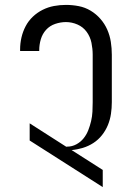

<svg xmlns="http://www.w3.org/2000/svg" viewBox="-20 -763 540 783"><path d="M399 0 101 -190V-260L251 -164V-165H254Q274 -165 291.5 -174.5Q309 -184 321 -199Q333 -214 340 -232Q347 -250 351.5 -269Q356 -288 357 -307.5Q358 -327 358 -346V-540Q358 -564 353 -588.5Q348 -613 333.5 -633Q319 -653 296 -663Q273 -673 249 -673Q227 -673 205 -665.5Q183 -658 168 -641.5Q153 -625 146.5 -603Q140 -581 140 -559V-555H62V-561Q62 -586 67.5 -610Q73 -634 84.5 -656Q96 -678 114 -695Q132 -712 154 -723Q176 -734 200 -738.5Q224 -743 249 -743Q275 -743 301 -738Q327 -733 349.5 -719.5Q372 -706 389.5 -686Q407 -666 417.5 -642Q428 -618 432 -592Q436 -566 436 -540V-346Q436 -322 432.5 -298.5Q429 -275 420 -253Q411 -231 396 -212Q381 -193 361 -180Q341 -167 318 -160Q295 -153 272 -151L399 -70Z"/></svg>

Font: Iosevka Term Curly
Style: Regular
Weight: 400
Designer: Belleve Invis
Foundry: Belleve Invis
Version: Version 32.3.0